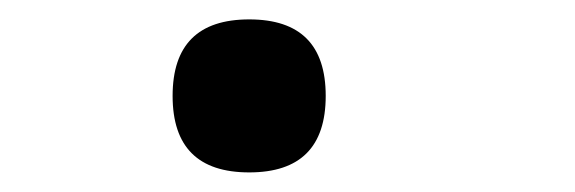

<svg xmlns="http://www.w3.org/2000/svg" viewBox="-20 -176 587 196"><path d="M156.2 -78.1Q156.2 -156.2 234.4 -156.2Q312.5 -156.2 312.5 -78.1Q312.5 0 234.4 0Q156.2 0 156.2 -78.1Z"/></svg>

Font: Luculent
Style: Regular
Weight: 400
Monospace: yes
Designer: Andrew Kensler
Version: Version 1.0.0-845fa02f9341